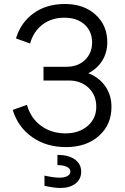

<svg xmlns="http://www.w3.org/2000/svg" viewBox="-20 -728 629 963"><path d="M198.2 -393.1H314Q370.6 -393.1 406.2 -427.2Q441.9 -461.4 441.9 -515.1Q441.9 -570.8 404.1 -605Q366.2 -639.2 303.2 -639.2Q238.3 -639.2 192.9 -604.5Q147.5 -569.8 130.9 -509.8L60.1 -535.2Q84.5 -615.7 148.9 -661.9Q213.4 -708 305.2 -708Q400.4 -708 459.2 -654.5Q518.1 -601.1 518.1 -516.1Q518.1 -464.4 492.9 -423.8Q467.8 -383.3 422.9 -360.8Q477.1 -339.8 508.1 -295.4Q539.1 -251 539.1 -191.9Q539.1 -102.5 476.1 -46.4Q413.1 9.8 311 9.8Q212.4 9.8 141.1 -40.5Q69.8 -90.8 43.9 -176.8L115.2 -202.1Q133.3 -136.2 185.1 -97.7Q236.8 -59.1 309.1 -59.1Q376 -59.1 419.4 -96.2Q462.9 -133.3 462.9 -192.9Q462.9 -251 424.3 -287.6Q385.7 -324.2 325.2 -324.2H198.2ZM203.1 204.1V152.8Q250 163.1 278.8 163.1Q303.7 163.1 318.4 154.8Q333 146.5 333 132.8Q333 117.7 315.4 108.9Q297.9 100.1 268.1 100.1V48.8Q323.2 48.8 355.2 71.5Q387.2 94.2 387.2 132.8Q387.2 170.4 358.9 192.6Q330.6 214.8 282.2 214.8Q253.9 214.8 203.1 204.1Z"/></svg>

Font: LT Superior
Style: Regular
Weight: 400
Designer: Daniel Lyons
Foundry: LyonsType
Version: Version 1.000